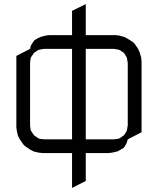

<svg xmlns="http://www.w3.org/2000/svg" viewBox="-20 -758 790 951"><path d="M61 -128.9V-481L128.9 -516.1L132.8 -532.2L138.2 -541L147 -554.2L150.9 -559.1L164.1 -566.9L181.2 -575.2L207 -582L224.1 -584H336.9V-704.1L404.8 -737.8V-584H551.8L569.8 -582L595.2 -575.2L612.8 -565.9L638.2 -549.8L647 -541L664.1 -516.1L671.9 -498L679.2 -473.1L681.2 -455.1V-103L612.8 -67.9L607.9 -50.8L604 -43L595.2 -28.8L590.8 -24.9L578.1 -17.1L561 -7.8L535.2 -2L518.1 0H404.8V138.2L336.9 172.9V0H189.9L171.9 -2L147 -7.8L128.9 -17.1L104 -34.2L95.2 -43L78.1 -67.9L68.8 -85.9L63 -110.8ZM128.9 -137.2 130.9 -120.1 132.8 -110.8 138.2 -103 147 -89.8 150.9 -85.9 164.1 -77.1 171.9 -71.8 181.2 -69.8 198.2 -67.9H336.9V-516.1H198.2L181.2 -513.2L171.9 -511.2L164.1 -506.8L150.9 -498L147 -494.1L138.2 -481L132.8 -473.1L130.9 -463.9L128.9 -445.8ZM404.8 -67.9H543L561 -69.8L569.8 -71.8L578.1 -77.1L590.8 -85.9L595.2 -89.8L604 -103L607.9 -110.8L609.9 -120.1L612.8 -137.2V-445.8L609.9 -463.9L607.9 -473.1L604 -480L595.2 -494.1L590.8 -498L578.1 -506.8L569.8 -511.2L561 -513.2L543 -516.1H404.8Z"/></svg>

Font: Petahja
Style: Regular
Weight: 400
Designer: T. Christopher White
Version: Version 1.1